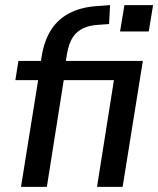

<svg xmlns="http://www.w3.org/2000/svg" viewBox="-20 -730 618 750"><path d="M62 0 129 -417H40L52 -492H163L136 -469L143 -511Q153 -573 181 -615.5Q209 -658 256 -681Q303 -704 370 -707L410 -710L406 -636L363 -633Q330 -631 305 -619.5Q280 -608 264.5 -584.5Q249 -561 242 -521L234 -473L218 -492H538L459 0H359L425 -417H229L163 0ZM449 -607 466 -710H578L561 -607Z"/></svg>

Font: Nunito Sans 10pt SemiCondensed SemiBold
Style: Italic
Weight: 600
Width: 4
Italic angle: -9°
Designer: Vernon Adams
Foundry: Vernon Adams
Version: Version 3.101;gftools[0.9.27]